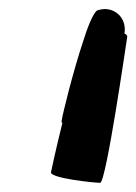

<svg xmlns="http://www.w3.org/2000/svg" viewBox="-20 -512 297 418"><path d="M91 -137C89 -124 185 -114 198 -114C211 -114 255 -420 257 -432C257 -434 256 -437 251 -439C257 -476 225 -500 194 -490C184 -490 168 -445 161 -422C139 -356 116 -263 114 -248C114 -245 115 -244 116 -245C102 -189 92 -142 91 -137Z"/></svg>

Font: Ampere
Style: SCUltExtIta
Weight: 400
Version: Version 1